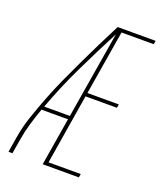

<svg xmlns="http://www.w3.org/2000/svg" viewBox="-136 -824 772 913"><g transform="rotate(20 250.0 -367.5)"><path d="M16 0 28 -74Q37 -131 56 -187Q75 -243 96.5 -298.5Q118 -354 143 -409Q168 -464 194 -518.5Q220 -573 246.5 -627Q273 -681 301 -735H493L490 -717H327L273 -391H432L429 -373H270L212 -18H375L372 0H189L229 -242H95Q80 -200 67.5 -158Q55 -116 48 -73L36 0ZM232 -260 305 -700Q249 -592 196 -482Q143 -372 102 -260Z"/></g></svg>

Font: Iosevka Term Curly Thin
Style: Italic
Weight: 100
Italic angle: -9°
Designer: Belleve Invis
Foundry: Belleve Invis
Version: Version 32.3.0